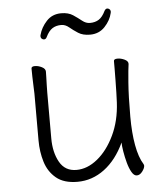

<svg xmlns="http://www.w3.org/2000/svg" viewBox="-52 -743 693 805"><g transform="rotate(-5 295.0 -340.5)"><path d="M442 -677Q435 -646 410.5 -620Q386 -594 348 -594Q318 -594 298.5 -606.5Q279 -619 263.5 -632Q248 -645 231 -645Q209 -645 193.5 -635Q178 -625 166 -600Q162 -591 154 -591Q149 -591 144.5 -595Q140 -599 140 -606Q140 -608 140.5 -609Q141 -610 141 -611Q149 -642 173 -668Q197 -694 235 -694Q265 -694 284.5 -681Q304 -668 319.5 -655.5Q335 -643 352 -643Q374 -643 389.5 -653Q405 -663 417 -688Q422 -697 429 -697Q434 -697 438.5 -693Q443 -689 443 -682Q443 -681 442.5 -680Q442 -679 442 -677ZM498 -457Q495 -439 490.5 -381Q486 -323 486 -237Q486 -169 495.5 -116.5Q505 -64 524 -34Q526 -30 526 -27Q526 -17 515.5 -3Q505 11 492 11Q480 11 470.5 -5.5Q461 -22 454.5 -46Q448 -70 444 -94Q440 -118 440 -132Q407 -61 355.5 -22.5Q304 16 242 16Q185 16 152.5 -11Q120 -38 107 -80.5Q94 -123 94 -171V-368Q94 -374 93 -395Q92 -416 91.5 -439.5Q91 -463 91 -474Q91 -483 106 -483Q120 -483 135 -475.5Q150 -468 150 -456Q150 -448 149.5 -431.5Q149 -415 148.5 -397.5Q148 -380 148 -368V-175Q148 -116 171 -75Q194 -34 242 -34Q288 -34 330.5 -68.5Q373 -103 402 -163.5Q431 -224 435 -301Q436 -316 436.5 -341.5Q437 -367 437.5 -394.5Q438 -422 438 -444Q438 -466 438 -475Q438 -484 454 -484Q468 -484 483 -477Q498 -470 498 -459Z"/></g></svg>

Font: Moon Stars Kai T Light
Style: Regular
Weight: 300
Designer: GuiWonder
Version: Version 1.101